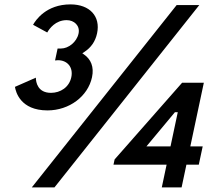

<svg xmlns="http://www.w3.org/2000/svg" viewBox="-20 -840 972 853"><path d="M189.8 -695.7C199.4 -712.6 226.4 -750.5 276.2 -750.5C309.4 -750.5 336.5 -726.1 329 -691C320.9 -652.8 283.7 -624.5 251.4 -624.5H235.9L224.6 -571.4C227.1 -571.8 232.7 -572.5 237.4 -572.5C279.3 -572.5 306.2 -541.1 296.8 -497C287.3 -452.3 248.5 -427.5 206.5 -427.5C147.4 -427.5 139.6 -474.5 139.2 -494.9L46.4 -454.1C50 -431.8 70.6 -349.5 191 -349.5C287.7 -349.5 370.7 -411.8 388.8 -497C398.7 -543.3 383.4 -576.8 353.8 -597.6L345.7 -603.3L355.7 -609.9C383.9 -628.6 403.4 -655 411.3 -692C427.3 -767.3 378.9 -820.5 293.1 -820.5C185.5 -820.5 138.8 -751.1 126.9 -729.9ZM865.4 -817.5H764.8L121.3 -7.5H222ZM825.5 -189.5 885.6 -472.5H789.1L489.2 -131.7L484.2 -108.5H720.2L698.8 -7.5H786.8L808.2 -108.5H863.2L880.5 -189.5ZM769.8 -341.5 737.5 -189.5H630.5L757.1 -341.5Z"/></svg>

Font: Hussar Nova
Style: RgIta
Weight: 700
Foundry: Cannot Into Space Fonts
Version: Version 0.99